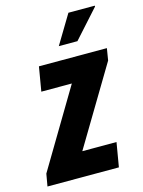

<svg xmlns="http://www.w3.org/2000/svg" viewBox="-137 -791 638 857"><g transform="rotate(-15 182.0 -362.5)"><path d="M-26 0 -16 -57 198 -416H57L76 -528H390L381 -473L165 -112H323L304 0ZM185 -592 265 -725H387V-721L271 -592Z"/></g></svg>

Font: Archivo ExtraCondensed ExtraBold
Style: Italic
Weight: 800
Width: 2
Italic angle: -10°
Designer: Hector Gatti
Foundry: Omnibus-Type
Version: Version 2.001